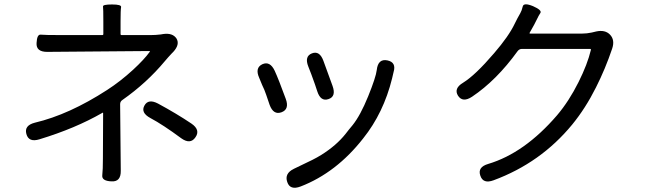

<svg xmlns="http://www.w3.org/2000/svg" viewBox="-20 -814 3040 903"><path d="M504 39Q458 37 461 10.5Q464 -16 464 -68L465 -281Q465 -286 461 -283Q334 -210 166 -159Q115 -143 104 -184Q93 -224 144 -237Q305 -275 484 -391Q546 -431 606 -486Q659 -535 684 -570Q687 -574 682 -574L202 -570Q149 -570 152 -612Q154 -653 171.5 -651Q189 -649 270 -649H461Q466 -649 466 -654V-713Q466 -774 464.5 -783.5Q463 -793 507 -793Q552 -793 549.5 -780.5Q547 -768 547 -713V-654Q547 -649 552 -649H688Q712 -649 736 -652L748 -654Q792 -660 810 -633Q827 -605 795 -570L788 -563Q771 -545 755 -526Q670 -424 556 -344Q545 -337 545 -324L548 -11Q549 42 504 39ZM899 -168Q875 -133 832 -164Q747 -227 687 -259Q641 -284 659 -317Q677 -351 723 -327Q810 -280 880 -233Q924 -203 899 -168Z M1394 63Q1344 82 1331 42Q1317 2 1362 -20L1449 -62Q1471 -73 1492 -86Q1562 -130 1605 -184Q1621 -205 1638 -225Q1675 -271 1711.5 -361Q1748 -451 1752 -485Q1758 -539 1802 -530Q1845 -521 1831 -475Q1830 -470 1824 -445Q1784 -283 1688 -163Q1562 -2 1394 63ZM1304 -286Q1266 -272 1248 -321L1232 -368Q1224 -392 1213 -414L1199 -448Q1178 -495 1214 -512Q1250 -528 1272 -481Q1290 -442 1324 -349Q1342 -300 1304 -286ZM1525 -348Q1488 -335 1472 -385L1461 -418Q1453 -442 1444 -465L1430 -501Q1411 -549 1447 -563Q1483 -577 1501 -528L1544 -410Q1562 -360 1525 -348Z M2301 34Q2252 52 2239 12Q2225 -28 2276 -43Q2447 -94 2600 -272Q2656 -338 2701 -428Q2743 -512 2759 -579Q2760 -584 2755 -584H2435Q2422 -584 2414 -573Q2315 -436 2200 -359Q2156 -330 2134 -364Q2113 -398 2158 -425Q2215 -460 2304 -564Q2373 -644 2401 -703Q2413 -728 2427 -752Q2434 -764 2438.5 -783.5Q2443 -803 2487 -785Q2530 -766 2521.5 -753Q2513 -740 2505 -723Q2493 -698 2479 -674L2471 -660Q2469 -656 2474 -656H2717Q2740 -656 2763 -661L2784 -666Q2826 -675 2849 -651Q2873 -626 2859 -585Q2827 -490 2783 -403Q2734 -305 2671 -228Q2523 -48 2301 34Z"/></svg>

Font: Resource Han Rounded CN
Style: Regular
Weight: 400
Designer: Cyano Hao (round all glyphs); Ryoko NISHIZUKA  (kana, bopomofo & ideographs); Paul D. Hunt (Latin, Greek & Cyrillic); Sa
Foundry: Cyano Hao
Version: 0.990